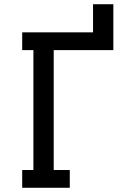

<svg xmlns="http://www.w3.org/2000/svg" viewBox="-20 -888 640 908"><path d="M85 0V-84H138V-651H85V-735H420V-868H516V-651H234V-84H310V0Z"/></svg>

Font: Iosevka HT Medium Extended
Style: Regular
Weight: 500
Width: 7
Monospace: yes
Designer: Belleve Invis
Foundry: Belleve Invis
Version: Version 32.3.0; ttfautohint (v1.8.4)